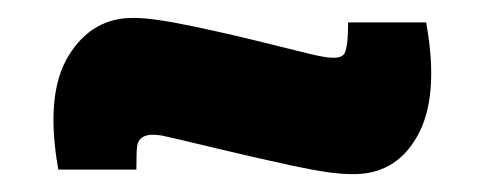

<svg xmlns="http://www.w3.org/2000/svg" viewBox="-20 -396 540 214"><path d="M132 -207H45Q30 -291 56.5 -334Q83 -377 130 -376Q151 -376 196 -366.5Q241 -357 286.5 -345.5Q332 -334 339 -333Q360 -329 364 -336.5Q368 -344 368 -371H455Q470 -288 445 -244Q420 -200 370 -202Q349 -202 305 -211.5Q261 -221 215.5 -232Q170 -243 160 -245Q136 -249 133 -234Q132 -229 132 -207Z"/></svg>

Font: Exo 2.0 Black
Style: Regular
Weight: 900
Designer: Natanael Gama
Version: Version 1.001;PS 001.001;hotconv 1.0.70;makeotf.lib2.5.58329